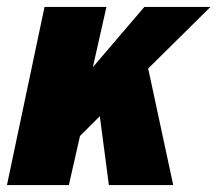

<svg xmlns="http://www.w3.org/2000/svg" viewBox="-32 -532 625 552"><path d="M394 -335 466 0H281L255 -198L198 -141L166 0H-12L96 -512H274L235 -339L383 -512H573Z"/></svg>

Font: Decalotype Black Italic
Style: Regular
Weight: 900
Italic angle: -12°
Designer: Alfredo Marco Pradil
Foundry: Alfredo Marco Pradil
Version: Version 1.0